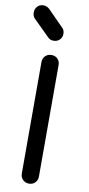

<svg xmlns="http://www.w3.org/2000/svg" viewBox="-113 -1106 531 1148"><g transform="rotate(10 152.0 -532.5)"><path d="M152 0Q130 0 115 -15Q100 -30 100 -52V-729Q100 -752 115 -766.5Q130 -781 152 -781Q175 -781 189.5 -766.5Q204 -752 204 -729V-52Q204 -30 189.5 -15Q175 0 152 0ZM149 -867Q127 -867 114 -881L16 -978Q3 -991 3 -1013Q3 -1035 17 -1050Q31 -1065 53 -1065Q74 -1065 90 -1050L187 -952Q200 -939 200 -918Q200 -896 185.5 -881.5Q171 -867 149 -867Z"/></g></svg>

Font: Comfortaa
Style: Bold
Weight: 700
Designer: Johan Aakerlund
Foundry: Johan Aakerlund
Version: Version 3.104; ttfautohint (v1.8.1.43-b0c9)